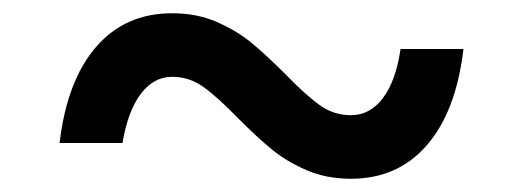

<svg xmlns="http://www.w3.org/2000/svg" viewBox="-20 -495 790 290"><path d="M340 -316Q309 -348 287.5 -363.5Q266 -379 240 -379Q212 -379 192.5 -353Q173 -327 165 -279H70Q81 -373 125 -424Q169 -475 240 -475Q277 -475 307 -462Q337 -449 359 -431Q381 -413 410 -384Q441 -352 462.5 -336.5Q484 -321 510 -321Q539 -321 558.5 -347Q578 -373 585 -421H680Q669 -327 625 -276Q581 -225 510 -225Q473 -225 443 -238Q413 -251 391 -269Q369 -287 340 -316Z"/></svg>

Font: Martian Mono VF sWd Rg
Style: Regular
Weight: 400
Width: 6
Monospace: yes
Designer: Roman Shamin
Foundry: Evil Martians
Version: Version 1.100